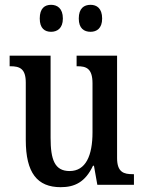

<svg xmlns="http://www.w3.org/2000/svg" viewBox="-20 -767 598 797"><path d="M356 -635C381 -635 404 -649 404 -690C404 -733 381 -747 356 -747C329 -747 307 -733 307 -690C307 -649 329 -635 356 -635ZM192 -635C217 -635 241 -649 241 -690C241 -733 217 -747 192 -747C166 -747 145 -733 145 -690C145 -649 166 -635 192 -635ZM232 10C290 10 334 -11 366 -79H370L384 0H536V-44H531C495 -44 466 -51 466 -111V-536H298V-492H301C337 -492 364 -484 364 -421V-218C364 -121 336 -57 269 -57C207 -57 190 -104 190 -195V-536H20V-492H23C62 -492 87 -482 87 -424V-186C87 -49 135 10 232 10Z"/></svg>

Font: Noto Serif Hebrew Condensed Medium
Style: Regular
Weight: 500
Width: 3
Designer: Monotype Design Team
Foundry: Monotype Imaging Inc.
Version: Version 2.004